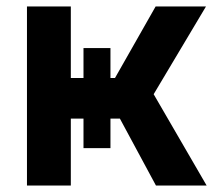

<svg xmlns="http://www.w3.org/2000/svg" viewBox="-20 -568 658 591"><path d="M198 -548V-328H237V-420H320V-328H334L459 -548H614L453 -278L616 3H460L349 -203H320V-112H237V-203H198V3H63V-548Z"/></svg>

Font: Sinter Bold
Style: Regular
Weight: 700
Foundry: Adobe & rsms
Version: Version 1.000